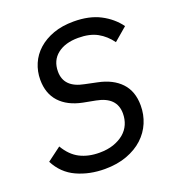

<svg xmlns="http://www.w3.org/2000/svg" viewBox="-132 -813 842 928"><g transform="rotate(-20 289.5 -349.0)"><path d="M250 12Q171 12 106.5 -17.5Q42 -47 8 -113L79 -166Q109 -115 152 -93Q195 -71 252 -71Q294 -71 325.5 -82Q357 -93 379 -111.5Q401 -130 412 -155.5Q423 -181 423 -211Q423 -295 322 -314L259 -326Q184 -341 143.5 -385Q103 -429 103 -500Q103 -543 119.5 -581.5Q136 -620 168 -648.5Q200 -677 245.5 -693.5Q291 -710 350 -710Q430 -710 486 -681Q542 -652 577 -604L509 -546Q481 -585 442 -606.5Q403 -628 344 -628Q277 -628 237 -596.5Q197 -565 197 -508Q197 -426 297 -407L359 -394Q434 -379 475.5 -335Q517 -291 517 -218Q517 -171 499.5 -129.5Q482 -88 448 -56.5Q414 -25 364 -6.5Q314 12 250 12Z"/></g></svg>

Font: IBM Plex Sans Text
Style: Italic
Weight: 450
Italic angle: -11°
Designer: Mike Abbink, Paul van der Laan, Pieter van Rosmalen
Foundry: Bold Monday
Version: Version 3.005